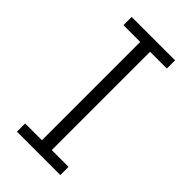

<svg xmlns="http://www.w3.org/2000/svg" viewBox="-218 -762 826 826"><g transform="rotate(45 195.0 -349.0)"><path d="M63 0V-50H165V-648H63V-698H327V-648H225V-50H327V0Z"/></g></svg>

Font: IBM Plex Sans Devanagari Light
Style: Regular
Weight: 300
Designer: Mike Abbink, Paul van der Laan, Pieter van Rosmalen, Erin McLaughlin
Foundry: Bold Monday
Version: Version 1.1